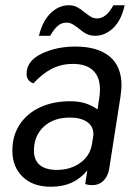

<svg xmlns="http://www.w3.org/2000/svg" viewBox="-20 -698 526 730"><path d="M27 -125Q27 -183 55.5 -225.5Q84 -268 133.5 -290.5Q183 -313 245 -313Q281 -313 305 -305Q329 -297 351 -282L358 -330Q360 -340 360 -359Q360 -405 334 -430Q308 -455 257 -455Q213 -455 177 -436.5Q141 -418 107 -381Q81 -391 81 -417Q81 -466 137.5 -493.5Q194 -521 267 -521Q351 -521 396.5 -483.5Q442 -446 442 -373Q442 -360 438 -330L395 -55Q390 -27 373 -10.5Q356 6 330 6Q317 6 304 2L312 -50Q285 -18 251.5 -3Q218 12 173 12Q105 12 66 -26Q27 -64 27 -125ZM330 -152 334 -177Q335 -181 335 -189Q335 -218 311 -234.5Q287 -251 246 -251Q183 -251 146 -216Q109 -181 109 -125Q109 -89 131.5 -70.5Q154 -52 196 -52Q248 -52 285.5 -79Q323 -106 330 -152ZM241 -678Q260 -678 273 -671Q286 -664 302 -651Q317 -639 327 -633.5Q337 -628 350 -628Q384 -628 411 -678H454Q441 -620 410 -591Q379 -562 342 -562Q322 -562 308 -569.5Q294 -577 279 -590Q265 -601 255 -606.5Q245 -612 232 -612Q214 -612 199.5 -599.5Q185 -587 171 -562H128Q142 -619 173 -648.5Q204 -678 241 -678Z"/></svg>

Font: Thasadith
Style: Bold Italic
Weight: 700
Italic angle: -9°
Designer: Cadson Demak Co.,Ltd.
Foundry: Cadson Demak Co.,Ltd.
Version: Version 1.000; ttfautohint (v1.6)